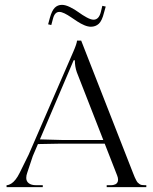

<svg xmlns="http://www.w3.org/2000/svg" viewBox="-20 -770 630 790"><path d="M7 0ZM408 -718Q399.8 -684.5 386.5 -672.2Q373.2 -660 354 -660Q341.8 -660 327 -666.2Q312.2 -672.5 298.5 -681.5Q284.8 -690.5 271.6 -699.5Q258.5 -708.5 245.8 -714.8Q233 -721 224 -721Q205 -721 198 -693L191 -667L178 -670L185 -696Q193.5 -726.5 205.4 -738.2Q217.2 -750 235 -750Q249.5 -750 268.6 -740.5Q287.8 -731 303.4 -719.5Q319 -708 336.4 -698.5Q353.8 -689 365 -689Q387 -689 395 -721L401 -746L415 -743ZM7 0V-8Q10.8 -8 15.2 -9.4Q19.8 -10.8 27.2 -15.2Q34.8 -19.8 43.8 -31Q52.8 -42.2 61 -59L98 -134L282 -558Q296 -590.2 297 -603H314L527 -59Q531.8 -47 534.2 -41.1Q536.8 -35.2 540.5 -28.2Q544.2 -21.2 547.1 -18.4Q550 -15.5 554.4 -12.5Q558.8 -9.5 563.8 -8.8Q568.8 -8 576 -8H582V0H419V-8H438Q442 -8 445.9 -8.8Q449.8 -9.5 454.6 -11.6Q459.5 -13.8 462.6 -18.6Q465.8 -23.5 465.8 -30.5Q465.8 -38.5 462 -48L410.8 -179H232L136 -177.2L115 -128L92 -59Q88 -48.2 88 -38Q88 -23.8 98.6 -15.9Q109.2 -8 128 -8H156V0ZM144.2 -196.5 236 -194H405L296 -473Q288 -495.8 288 -522H283Z"/></svg>

Font: FogtwoNo5
Style: Regular
Weight: 400
Designer: gluk (gluksza@wp.pl)
Foundry: gluk (gluksza@wp.pl)
Version: Version 0.87